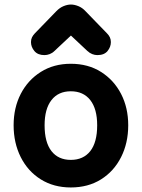

<svg xmlns="http://www.w3.org/2000/svg" viewBox="-20 -811 625 846"><path d="M292 15Q216.8 15 159.8 -20.6Q102.8 -56.2 71.4 -118.6Q40 -181 40 -259Q40 -336.2 71.4 -397.2Q102.8 -458.2 159.8 -494.1Q216.8 -530 292 -530Q368.2 -530 425.1 -494.1Q482 -458.2 513.5 -397.2Q545 -336.2 545 -259Q545 -181 513.5 -118.6Q482 -56.2 425.1 -20.6Q368.2 15 292 15ZM292 -106.5Q347.2 -106.5 377.8 -145.2Q408.2 -184 408.2 -259Q408.2 -331.2 377.8 -370Q347.2 -408.8 292 -408.8Q237 -408.8 206.8 -370Q176.5 -331.2 176.5 -259Q176.5 -184 206.8 -145.2Q237 -106.5 292 -106.5ZM175.8 -568.2Q146.5 -568.2 131.5 -586.2Q116.5 -604.2 116.5 -625.5Q116.5 -637.5 121.1 -646.8Q125.8 -656 133.5 -664L228 -761.5Q243 -777 260.1 -784Q277.2 -791 292.5 -791Q307.8 -791 325.2 -784Q342.8 -777 357 -761.5L451.5 -664Q459.5 -656 464 -646.8Q468.5 -637.5 468.5 -625.5Q468.5 -604.2 453.9 -586.2Q439.2 -568.2 409.2 -568.2Q397.8 -568.2 386.5 -572.6Q375.2 -577 365.2 -586.2L245.8 -698.2H339.2L219.8 -586.2Q210.5 -577 198.9 -572.6Q187.2 -568.2 175.8 -568.2Z"/></svg>

Font: National Park
Style: Regular
Weight: 400
Designer: Andrea Herstowski, Ben Hoepner
Version: Version 1.009